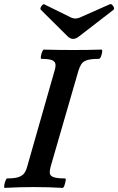

<svg xmlns="http://www.w3.org/2000/svg" viewBox="-31 -909 574 933"><path d="M-8 4Q-12 4 -10.5 -7.5Q-9 -19 -4.5 -30.5Q0 -42 4 -42Q40 -42 59 -48.5Q78 -55 87 -67.5Q96 -80 101 -99L234 -565Q240 -584 238.5 -597Q237 -610 222 -616.5Q207 -623 170 -623Q166 -623 167.5 -634Q169 -645 173.5 -656.5Q178 -668 183 -668Q218 -667 253 -666.5Q288 -666 323 -666Q358 -666 393 -666.5Q428 -667 462 -668Q467 -668 465.5 -656.5Q464 -645 459.5 -634Q455 -623 449 -623Q411 -623 391.5 -616.5Q372 -610 364 -597Q356 -584 350 -565L215 -99Q210 -80 211 -67.5Q212 -55 228.5 -48.5Q245 -42 285 -42Q290 -42 288 -30.5Q286 -19 282 -7.5Q278 4 273 4Q238 2 203 1Q168 0 133 0Q98 0 62.5 1Q27 2 -8 4ZM324 -720Q312 -720 299 -731L168 -861Q164 -865 166.5 -872Q169 -879 174.5 -884.5Q180 -890 184 -888L316 -823Q321 -821 325.5 -820Q330 -819 335 -819Q346 -819 355 -823L502 -888Q508 -891 514 -885.5Q520 -880 522.5 -872.5Q525 -865 520 -861L349 -729Q336 -720 324 -720Z"/></svg>

Font: Junicode VF
Style: Italic
Weight: 400
Italic angle: -11°
Designer: Peter S. Baker
Version: Version 2.209